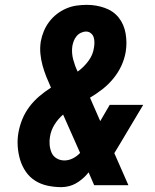

<svg xmlns="http://www.w3.org/2000/svg" viewBox="-20 -763 640 791"><path d="M233 8Q204 8 176 2Q148 -4 125 -18.5Q102 -33 86.5 -55.5Q71 -78 63 -104.5Q55 -131 53 -160Q51 -189 56 -217Q61 -245 72 -272Q83 -299 101 -323Q119 -347 142 -366.5Q165 -386 190 -402Q180 -424 171 -446.5Q162 -469 155.5 -492.5Q149 -516 146.5 -541Q144 -566 148 -592Q152 -614 160.5 -634.5Q169 -655 182.5 -673Q196 -691 214 -705Q232 -719 253 -728Q274 -737 295.5 -740Q317 -743 338 -743Q376 -743 411.5 -730.5Q447 -718 469 -690.5Q491 -663 497.5 -625Q504 -587 498 -550Q493 -520 480 -492Q467 -464 447 -439.5Q427 -415 402 -395.5Q377 -376 350 -360Q350 -360 350 -360Q350 -360 350 -360H351L393 -264L432 -331H570L471 -165Q466 -157 461 -148.5Q456 -140 451 -132L509 0H368L345 -53Q328 -31 304 -14.5Q280 2 254 6L247 7ZM300 -468Q325 -486 344 -511.5Q363 -537 367 -566Q369 -577 369 -588Q369 -599 366 -609Q363 -619 354.5 -626Q346 -633 335 -633Q324 -633 313.5 -628Q303 -623 295.5 -614Q288 -605 284 -594.5Q280 -584 278 -573Q276 -559 277 -545Q278 -531 281.5 -518Q285 -505 289.5 -492.5Q294 -480 300 -468ZM245 -102Q263 -102 280 -110.5Q297 -119 310 -133L240 -291Q219 -273 204.5 -249.5Q190 -226 186 -200Q183 -184 184.5 -166.5Q186 -149 192.5 -134Q199 -119 213.5 -110.5Q228 -102 245 -102Z"/></svg>

Font: Iosevka Slab XBdEx
Style: Italic
Weight: 800
Width: 7
Italic angle: -9°
Monospace: yes
Designer: Belleve Invis
Foundry: Belleve Invis
Version: Version 11.1.1; ttfautohint (v1.8.3)